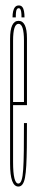

<svg xmlns="http://www.w3.org/2000/svg" viewBox="-20 -682 140 705"><path d="M47.5 3Q17 3 17 -80.5Q17 -164 17 -301Q17 -472.5 17 -539Q17 -605.5 48 -605.5Q79 -605.5 79 -541.5Q79 -477.5 79 -301Q79 -299 79 -296H24V-307.5H72L68 -302Q68 -470.5 68 -532.5Q68 -594.5 48 -594.5Q28 -594.5 28 -532.5Q28 -470.5 28 -302Q28 -166 28 -87Q28 -8 47.5 -8ZM47.5 -8Q55 -8 59.2 -20.8Q63.5 -33.5 65.2 -60.2Q67 -87 67.5 -129.2Q68 -171.5 68 -230H79Q79 -179 78.5 -140.5Q78 -102 76.5 -74.5Q75 -47 71.8 -30Q68.5 -13 62.5 -5Q56.5 3 47.5 3L46 -2ZM49 -662Q57.5 -662 62 -656.2Q66.5 -650.5 68.2 -640.5Q70 -630.5 70 -618H59Q59 -631.5 57.8 -638.8Q56.5 -646 54.2 -649Q52 -652 49 -652Q45 -652 42.5 -649Q40 -646 39 -638.5Q38 -631 38 -618H26Q26 -630.5 28.2 -640.5Q30.5 -650.5 35.5 -656.2Q40.5 -662 49 -662Z"/></svg>

Font: Anybody UltraCondensed Thin
Style: Regular
Weight: 100
Width: 1
Designer: Tyler Finck
Foundry: Etcetera Type Company
Version: Version 1.110